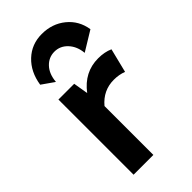

<svg xmlns="http://www.w3.org/2000/svg" viewBox="-234 -815 878 878"><g transform="rotate(-45 205.0 -376.0)"><path d="M121 -551 61 -593Q72 -665 118 -708.5Q164 -752 230 -752Q297 -752 345 -713Q393 -674 403 -610L308 -552Q304 -597 277.5 -625.5Q251 -654 214 -654Q177 -654 151 -626.5Q125 -599 121 -551ZM72 0V-486H174L186 -414Q244 -491 334 -491Q375 -491 406 -477L377 -360Q349 -371 315 -371Q246 -371 200 -316V0Z"/></g></svg>

Font: Cantarell
Style: Bold
Weight: 700
Designer: Dave Crossland, Nikolaus Waxweiler, Florian Fecher, Jacques Le Bailly, Eben Sorkin, Alexei Vanyashin, Alexios Zavras, Em
Version: Version 0.303